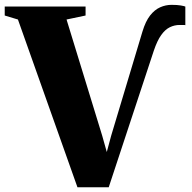

<svg xmlns="http://www.w3.org/2000/svg" viewBox="-40 -770 792 792"><path d="M279.5 2.5 34 -689.5 -20.5 -706V-743H313V-706L234.5 -689.5L381.5 -210.5L400.5 -143L418.5 -210L547.5 -639.5Q560.5 -682.5 579.2 -706.2Q598 -730 620.8 -740Q643.5 -750 667.5 -750Q691.5 -750 705.5 -747.5Q719.5 -745 724.5 -743V-666Q722 -667 717.5 -667Q713 -667 701 -667Q680 -667 660.8 -657.8Q641.5 -648.5 625 -625.5Q608.5 -602.5 594.5 -561L408.5 2.5Z"/></svg>

Font: Merriweather 96pt Black
Style: Regular
Weight: 900
Version: Version 2.100